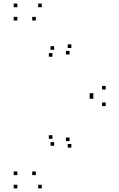

<svg xmlns="http://www.w3.org/2000/svg" viewBox="-20 -831 660 1061"><path d="M495.7 -296V-316H475.7V-296ZM269.8 -63.8V-83.8H249.8V-63.8ZM279.2 -25.5V-45.5H259.2V-25.5ZM178 136.7V116.7H158V136.7ZM75.8 136.7V116.7H55.8V136.7ZM75.8 210V190H55.8V210ZM211 210V190H191V210ZM374.3 -15.3V-35.3H354.3V-15.3ZM364.5 -51.2V-71.2H344.5V-51.2ZM564.2 -244.7V-264.7H544.2V-244.7ZM564.2 -336.3V-356.3H544.2V-336.3ZM364.5 -529.8V-549.8H344.5V-529.8ZM374.3 -565.8V-585.8H354.3V-565.8ZM211 -791.2V-811.2H191V-791.2ZM75.8 -791.2V-811.2H55.8V-791.2ZM75.8 -717.8V-737.8H55.8V-717.8ZM178 -717.8V-737.8H158V-717.8ZM279.2 -555.7V-575.7H259.2V-555.7ZM269.8 -517.5V-537.5H249.8V-517.5ZM495.7 -285.2V-305.2H475.7V-285.2Z"/></svg>

Font: Monaspace Neon Dots Var
Style: Regular
Weight: 400
Designer: Riley Cran and the Lettermatic Team
Version: Version 1.100 (Monaspace Neon Dots)